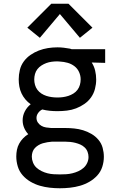

<svg xmlns="http://www.w3.org/2000/svg" viewBox="-20 -783 640 1026"><path d="M300 223Q300 223 300 223Q300 223 300 223Q273 223 246 220Q219 217 193 209.5Q167 202 143 188Q119 174 101 153.5Q83 133 75 106.5Q67 80 67 53Q67 35 70.5 17.5Q74 0 82.5 -15.5Q91 -31 103.5 -44Q116 -57 131 -66Q117 -81 109 -100Q101 -119 101 -140Q101 -165 112.5 -187.5Q124 -210 144 -226Q128 -237 115.5 -252Q103 -267 95 -284Q87 -301 83.5 -320Q80 -339 80 -359Q80 -384 86 -409Q92 -434 107 -454.5Q122 -475 143 -489.5Q164 -504 187.5 -513Q211 -522 236 -526Q261 -530 287 -530Q304 -530 320.5 -528Q337 -526 354 -523L363 -520H542V-447L470 -449Q483 -429 488.5 -405.5Q494 -382 494 -358Q494 -333 487.5 -308Q481 -283 466.5 -262.5Q452 -242 431 -227.5Q410 -213 386.5 -204Q363 -195 337.5 -192Q312 -189 287 -189Q266 -189 246 -191Q226 -193 206 -198Q193 -192 184 -179.5Q175 -167 175 -153Q175 -139 182.5 -128Q190 -117 201.5 -110.5Q213 -104 226 -102Q239 -100 253 -99Q254 -99 256 -99Q258 -99 260 -99Q263 -99 266 -99Q269 -99 272 -99H328Q352 -99 376.5 -96.5Q401 -94 424 -87Q447 -80 468.5 -67.5Q490 -55 506 -36Q522 -17 528.5 7Q535 31 535 55Q535 82 526.5 108.5Q518 135 499.5 155Q481 175 457.5 188.5Q434 202 408 209.5Q382 217 354.5 220Q327 223 300 223ZM287 -262Q302 -262 316.5 -264Q331 -266 345 -270.5Q359 -275 372 -283Q385 -291 394 -303Q403 -315 407 -329.5Q411 -344 411 -359Q411 -379 402.5 -398Q394 -417 377.5 -429.5Q361 -442 341 -447.5Q321 -453 301 -454L287 -455Q286 -455 286 -455Q286 -455 285 -455Q271 -455 256 -453Q241 -451 227.5 -446Q214 -441 201.5 -433Q189 -425 180 -413.5Q171 -402 167 -387.5Q163 -373 163 -358Q163 -344 167 -329.5Q171 -315 180 -303Q189 -291 201.5 -283Q214 -275 228 -270.5Q242 -266 257 -264Q272 -262 287 -262ZM300 149Q317 149 333.5 148Q350 147 366.5 143Q383 139 398.5 132Q414 125 426.5 114Q439 103 446 87.5Q453 72 453 56Q453 42 448 28.5Q443 15 432.5 5Q422 -5 409.5 -10.5Q397 -16 383.5 -19.5Q370 -23 356 -24.5Q342 -26 328 -26H272Q269 -26 265.5 -26Q262 -26 258 -26Q246 -25 233.5 -23Q221 -21 209 -17.5Q197 -14 186 -7.5Q175 -1 166.5 8Q158 17 154 29Q150 41 150 54Q150 70 156.5 86Q163 102 175 113Q187 124 202.5 131.5Q218 139 234 143Q250 147 266.5 148Q283 149 300 149ZM407 -581 300 -708 193 -581 126 -635 254 -763H346L474 -635Z"/></svg>

Font: Zed Mono Extended
Style: Regular
Weight: 400
Width: 7
Monospace: yes
Designer: Belleve Invis
Foundry: Belleve Invis
Version: Version 1.0.0; ttfautohint (v1.8.4)